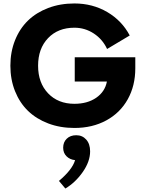

<svg xmlns="http://www.w3.org/2000/svg" viewBox="-20 -730 842 1110"><path d="M412.1 -258.8V-398.9H762.2V-335Q762.2 -234.4 718.5 -156Q674.8 -77.6 594.5 -33.9Q514.2 9.8 410.2 9.8Q327.6 9.8 258.8 -16.4Q189.9 -42.5 141.8 -89.1Q93.8 -135.7 66.9 -202.9Q40 -270 40 -350.1Q40 -430.2 66.9 -497.3Q93.8 -564.5 141.8 -611.1Q189.9 -657.7 258.8 -683.8Q327.6 -710 410.2 -710Q515.1 -710 599.9 -660.4Q684.6 -610.8 730 -524.9L599.1 -446.8Q573.2 -502.9 522.2 -536.4Q471.2 -569.8 410.2 -569.8Q315.4 -569.8 257.8 -509.5Q200.2 -449.2 200.2 -350.1Q200.2 -251 258.1 -190.4Q315.9 -129.9 410.2 -129.9Q485.4 -129.9 536.1 -164.8Q586.9 -199.7 598.1 -258.8ZM420.9 51.8Q456.1 51.8 478.5 76.9Q501 102.1 501 145Q501 203.6 458.5 264.4Q416 325.2 357.9 359.9L320.8 315.9Q398.4 250.5 414.1 195.8Q384.3 192.9 364.7 173.6Q345.2 154.3 345.2 124Q345.2 91.8 366 71.8Q386.7 51.8 420.9 51.8Z"/></svg>

Font: Gully
Style: Bold
Weight: 700
Designer: jaikishan Patel
Foundry: MagicType
Version: Version 1.000;Glyphs 3.2 (3242)